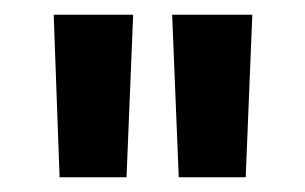

<svg xmlns="http://www.w3.org/2000/svg" viewBox="-20 -710 415 261"><path d="M152 -469H61L53 -690H161ZM314 -469H223L214 -690H323Z"/></svg>

Font: Exo 2.0
Style: Bold
Weight: 700
Designer: Natanael Gama
Version: Version 1.001;PS 001.001;hotconv 1.0.70;makeotf.lib2.5.58329